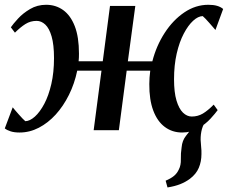

<svg xmlns="http://www.w3.org/2000/svg" viewBox="-30 -558 976 823"><path d="M688 245.5 680 216.5Q702.5 207 715.8 196Q729 185 736.5 168.5Q746 150.5 745.2 124.8Q744.5 99 748.5 73.5Q751 44.5 767 24.5Q783 4.5 794 -10.5L858.5 -47Q841.5 -27 835.5 -4.5Q829.5 18 830 42Q830.5 55.5 832.2 71.5Q834 87.5 833.5 102.5Q833.5 134.5 822.2 161.2Q811 188 784 208.5Q765 222.5 742.2 231.5Q719.5 240.5 688 245.5ZM54 10Q31.5 10 16.2 5.2Q1 0.5 -9.5 -7.5L24.5 -98Q28 -93.5 35 -85.2Q42 -77 50.5 -67.5Q59 -58 66.5 -50Q74 -42 78.5 -38.5Q98 -39 119.5 -58.2Q141 -77.5 159.8 -112.8Q178.5 -148 190 -197.8Q201.5 -247.5 201.5 -309Q201.5 -366.5 191.2 -401.8Q181 -437 164 -452.8Q147 -468.5 127 -468.5Q100.5 -468.5 79 -455Q57.5 -441.5 34 -418L16.5 -441Q26 -455 47 -478Q68 -501 98.8 -519.2Q129.5 -537.5 168 -537.5Q209 -537.5 240.8 -514.8Q272.5 -492 290.5 -445.8Q308.5 -399.5 308.5 -328Q308.5 -320 308.2 -311.5Q308 -303 307 -295.5H410.5L441.5 -532.5H550L518 -295H623Q640 -361.5 675.8 -416.8Q711.5 -472 760 -504.8Q808.5 -537.5 863 -537.5Q885 -537.5 900.5 -533Q916 -528.5 926.5 -519.5L893.5 -429.5Q889.5 -434 882.5 -442.2Q875.5 -450.5 867 -460Q858.5 -469.5 851 -477.5Q843.5 -485.5 839 -489Q819 -488.5 797.8 -469Q776.5 -449.5 757.8 -414Q739 -378.5 727.5 -328.8Q716 -279 716 -218Q716 -162.5 726.5 -127.2Q737 -92 754.2 -75.2Q771.5 -58.5 792 -58.5Q818 -58.5 839.5 -71.2Q861 -84 886 -109.5L903 -86Q893.5 -72.5 872.5 -49.5Q851.5 -26.5 820.8 -8.2Q790 10 750.5 10Q708.5 10 676.5 -13.8Q644.5 -37.5 627 -84Q609.5 -130.5 610 -198Q610 -211 611 -225.2Q612 -239.5 614 -255H513L479.5 0H371.5L405 -255H301Q289.5 -199.5 265.5 -151.2Q241.5 -103 208.8 -67Q176 -31 136.5 -10.5Q97 10 54 10Z"/></svg>

Font: Merriweather 72pt Medium
Style: Italic
Weight: 500
Italic angle: -7.8°
Version: Version 2.101